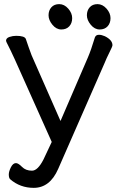

<svg xmlns="http://www.w3.org/2000/svg" viewBox="-20 -884 669 917"><path d="M141.1 13.2Q76.2 13.2 28.8 -27.8Q22 -33.7 22 -50.8Q22 -64.9 32 -85Q42 -105 56.2 -105Q67.4 -105 85.2 -86.9Q103 -68.8 132.8 -68.8Q160.6 -68.8 188 -123L227.1 -206.1L50.8 -600.1Q28.8 -647.9 18.8 -667Q8.8 -686 8.8 -689Q8.8 -702.1 24.9 -707.5Q41 -712.9 57.1 -712.9Q98.1 -712.9 103.5 -697.5Q108.9 -682.1 116.9 -658.4Q125 -634.8 130.9 -620.1L269 -306.2L399.9 -609.9Q415 -645 433.1 -705.1Q438 -718.3 453.1 -717.8Q465.3 -717.8 481 -710.9Q517.1 -692.9 517.1 -668Q517.1 -662.1 502.4 -633.1Q487.8 -604 480 -584L257.8 -77.1Q218.3 13.2 141.1 13.2ZM310.8 -758.3Q296.9 -743.2 272.9 -743.2Q249 -743.2 230.5 -765.6Q211.9 -788.1 211.9 -811Q211.9 -834 225.3 -849.1Q238.8 -864.3 262.9 -864.3Q287.1 -864.3 305.9 -842.8Q324.7 -821.3 324.7 -797.4Q324.7 -773.4 310.8 -758.3ZM493.9 -758.3Q480 -743.2 456.1 -743.2Q432.1 -743.2 413.6 -765.6Q395 -788.1 395 -811Q395 -834 408.4 -849.1Q421.9 -864.3 445.8 -864.3Q469.7 -864.3 488.8 -842.8Q507.8 -821.3 507.8 -797.4Q507.8 -773.4 493.9 -758.3Z"/></svg>

Font: LXGW WenKai Screen R
Style: Regular
Weight: 400
Designer: Fontworks Inc.
Version: Version 1.235;May 31, 2022